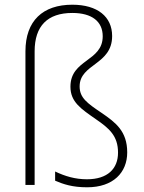

<svg xmlns="http://www.w3.org/2000/svg" viewBox="-20 -785 610 815"><path d="M456 -632C456 -714 394 -765 287 -765C162 -765 88 -697 88 -567V0H127V-567C127 -675 182 -730 287 -730C370 -730 416 -694 416 -631C416 -523 279 -534 279 -417C279 -352 324 -323 387 -279C444 -240 481 -208 481 -137C481 -69 437 -24 349 -24C299 -24 256 -37 214 -57V-18C249 -3 287 10 350 10C461 10 520 -53 520 -138C520 -228 471 -265 411 -306C350 -347 318 -370 318 -418C318 -515 456 -509 456 -632Z"/></svg>

Font: Noto Sans Myanmar ExtraLight
Style: Regular
Weight: 200
Designer: Monotype Design Team
Foundry: Monotype Imaging Inc.
Version: Version 2.107